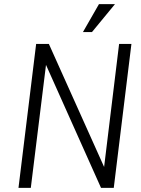

<svg xmlns="http://www.w3.org/2000/svg" viewBox="-20 -914 685 935"><path d="M462 -894H540L428 -758H384ZM70 1 156 -700H218L487 -101L560 -700H620L534 1H472L204 -598L130 1Z"/></svg>

Font: Haskoy Light
Style: Italic
Weight: 300
Designer: Ertekin Erdin
Foundry: Ertekin Erdin
Version: Version 2.000; ttfautohint (v1.8.4.7-5d5b)